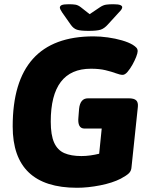

<svg xmlns="http://www.w3.org/2000/svg" viewBox="-20 -880 712 908"><path d="M344 8Q40 8 40 -282Q40 -708 422 -708Q455 -708 490.5 -703Q526 -698 557 -689Q588 -680 608 -668Q619 -661 625 -654.5Q631 -648 631 -638Q631 -629 624 -611Q617 -593 606 -573.5Q595 -554 583 -540Q571 -526 560 -526Q548 -526 528 -533.5Q508 -541 479 -548Q450 -555 410 -555Q220 -555 220 -305Q220 -241 236 -205.5Q252 -170 284 -156Q316 -142 365 -142Q386 -142 407.5 -145Q429 -148 449 -153L461 -272H380Q345 -272 351 -327L354 -365Q359 -415 396 -415H589Q614 -415 624 -405.5Q634 -396 632 -375L602 -90Q601 -72 590 -61Q579 -50 551 -35Q512 -15 454 -3.5Q396 8 344 8ZM515 -860Q540 -860 549 -856Q558 -852 558 -846Q558 -842 555 -836.5Q552 -831 542 -821L490 -764Q473 -745 455.5 -739.5Q438 -734 399 -734Q361 -734 344 -739.5Q327 -745 314 -764L274 -821Q268 -830 265.5 -835.5Q263 -841 263 -843Q263 -852 272 -856Q281 -860 306 -860Q324 -860 336.5 -858Q349 -856 362 -846L404 -813L453 -846Q468 -856 482 -858Q496 -860 515 -860Z"/></svg>

Font: Asap ExtraBold
Style: Italic
Weight: 800
Italic angle: -6°
Designer: Pablo Cosgaya
Foundry: Omnibus-Type
Version: Version 3.001; ttfautohint (v1.8.4.7-5d5b)